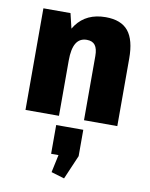

<svg xmlns="http://www.w3.org/2000/svg" viewBox="-94 -619 783 1005"><g transform="rotate(10 297.5 -116.5)"><path d="M367 -341Q367 -380 353 -398.5Q339 -417 309 -417Q271 -417 252.5 -386.5Q234 -356 234 -294L178 -221V-267Q178 -407 231 -479Q284 -551 386 -551Q468 -551 506 -504.5Q544 -458 544 -359V0H367ZM56 -540H200L234 -398V0H56ZM372 50V190L317 318L247 297L288 106L363 203H228V50Z"/></g></svg>

Font: Pathway Extreme Condensed ExtraBold
Style: Regular
Weight: 800
Width: 3
Version: Version 1.001;gftools[0.9.26]